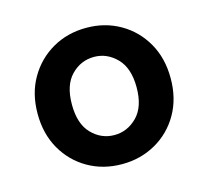

<svg xmlns="http://www.w3.org/2000/svg" viewBox="-81 -602 769 708"><g transform="rotate(-15 303.0 -248.0)"><path d="M303 12Q231 12 173.5 -21Q116 -54 82.5 -112.5Q49 -171 49 -248Q49 -325 83 -383.5Q117 -442 174.5 -475Q232 -508 304 -508Q375 -508 432.5 -475Q490 -442 523.5 -383.5Q557 -325 557 -248Q557 -171 523.5 -112.5Q490 -54 432 -21Q374 12 303 12ZM303 -99Q353 -99 390 -136.5Q427 -174 427 -248Q427 -322 390 -359.5Q353 -397 304 -397Q253 -397 216.5 -359.5Q180 -322 180 -248Q180 -174 216.5 -136.5Q253 -99 303 -99Z"/></g></svg>

Font: Firefly Display
Style: Bold
Weight: 700
Designer: Colophon Foundry, Jonny Pinhorn
Foundry: Colophon Foundry
Version: Version 1.200; ttfautohint (v1.8.3)